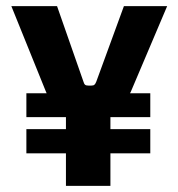

<svg xmlns="http://www.w3.org/2000/svg" viewBox="-20 -606 581 626"><path d="M470 -106V-185H340V-224H470V-302H404L407 -308L525 -586H384L294 -340C290 -330 287 -327 278 -327H268C258 -327 255 -330 252 -340L166 -586H17L129 -309L132 -302H66V-224H195V-185H66V-106H195V0H340V-106Z"/></svg>

Font: Gemini
Style: Regular
Weight: 700
Designer: Pushpananda Ekanayake, Sol Matas, Kosala Senevirathne
Foundry: Mooniak
Version: Version 1.000;PS 1.0;hotconv 1.0.86;makeotf.lib2.5.63406